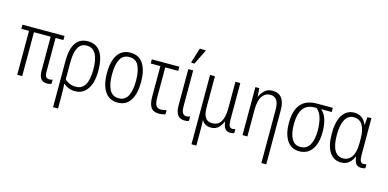

<svg xmlns="http://www.w3.org/2000/svg" viewBox="-88 -1297 4150 2054"><g transform="rotate(15 1987.5 -269.5)"><path d="M431 8Q342 8 342 -109V-486H157V0H102V-486H17V-532H483V-486H396V-114Q396 -74 407.5 -57.5Q419 -41 446 -41Q464 -41 481 -47V-1Q474 2 461 5Q448 8 431 8Z M562 236V-278Q562 -406 606.5 -474Q651 -542 743 -542Q832 -542 880.5 -473.5Q929 -405 929 -263Q929 -136 880 -63Q831 10 742 10Q703 10 671 -3Q639 -16 616 -37H613Q615 -4 616 26.5Q617 57 617 87V236ZM739 -38Q874 -38 874 -263Q874 -494 741 -494Q676 -494 646 -438Q616 -382 616 -278V-87Q637 -65 670.5 -51.5Q704 -38 739 -38Z M1402 -267Q1402 -136 1354.5 -63Q1307 10 1213 10Q1121 10 1072.5 -63.5Q1024 -137 1024 -267Q1024 -399 1072 -470.5Q1120 -542 1214 -542Q1308 -542 1355 -469Q1402 -396 1402 -267ZM1080 -267Q1080 -157 1112.5 -97.5Q1145 -38 1213 -38Q1282 -38 1314 -96.5Q1346 -155 1346 -267Q1346 -373 1315.5 -433.5Q1285 -494 1214 -494Q1144 -494 1112 -435.5Q1080 -377 1080 -267Z M1672 10Q1610 10 1583.5 -28.5Q1557 -67 1557 -148V-486H1450V-532H1755V-486H1611V-154Q1611 -93 1627 -65.5Q1643 -38 1681 -38Q1713 -38 1743 -48V-3Q1733 2 1712.5 6Q1692 10 1672 10Z M1956 10Q1908 10 1881 -23Q1854 -56 1854 -128V-532H1908V-131Q1908 -39 1963 -39Q1985 -39 2004 -48V1Q1995 5 1983.5 7.5Q1972 10 1956 10ZM1867 -606V-617L1916 -775H1981V-767L1902 -606Z M2095 236V-532H2149V-183Q2149 -112 2173 -75.5Q2197 -39 2249 -39Q2314 -39 2345 -89.5Q2376 -140 2376 -242V-532H2430V-125Q2430 -76 2440.5 -56.5Q2451 -37 2473 -37Q2491 -37 2506 -43V1Q2499 5 2487.5 7.5Q2476 10 2463 10Q2425 10 2405.5 -13.5Q2386 -37 2380 -90H2376Q2362 -52 2331 -21Q2300 10 2248 10Q2177 10 2148 -45H2146Q2147 -21 2148 2.5Q2149 26 2149 48V236Z M2869 236V-353Q2869 -426 2845 -460Q2821 -494 2775 -494Q2718 -494 2684.5 -445.5Q2651 -397 2651 -295V0H2597V-532H2640L2647 -440H2650Q2667 -481 2700 -511.5Q2733 -542 2786 -542Q2853 -542 2888 -498Q2923 -454 2923 -363V236Z M3227 10Q3137 10 3089.5 -61.5Q3042 -133 3042 -256Q3042 -392 3100.5 -462Q3159 -532 3278 -532H3455V-486H3338Q3384 -444 3400 -383.5Q3416 -323 3416 -251Q3416 -130 3366.5 -60Q3317 10 3227 10ZM3228 -38Q3294 -38 3328 -94.5Q3362 -151 3362 -254Q3362 -321 3347.5 -382.5Q3333 -444 3288 -486H3271Q3181 -486 3139 -428Q3097 -370 3097 -257Q3097 -154 3128.5 -96Q3160 -38 3228 -38Z M3689 10Q3606 10 3560.5 -59.5Q3515 -129 3515 -263Q3515 -403 3563 -472.5Q3611 -542 3692 -542Q3739 -542 3774 -518Q3809 -494 3828 -446H3831L3838 -532H3882V-125Q3882 -76 3893 -56.5Q3904 -37 3925 -37Q3943 -37 3958 -43V1Q3952 5 3940 7.5Q3928 10 3915 10Q3876 10 3856 -13Q3836 -36 3831 -90H3827Q3810 -50 3776.5 -20Q3743 10 3689 10ZM3699 -38Q3758 -38 3793 -88.5Q3828 -139 3828 -243V-287Q3828 -388 3796 -440.5Q3764 -493 3699 -493Q3635 -493 3603 -433Q3571 -373 3571 -262Q3571 -149 3604 -93.5Q3637 -38 3699 -38Z"/></g></svg>

Font: Noto Sans Condensed Light
Style: Regular
Weight: 300
Width: 3
Designer: Monotype Design Team
Foundry: Monotype Imaging Inc.
Version: Version 2.013; ttfautohint (v1.8.4.7-5d5b)